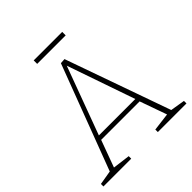

<svg xmlns="http://www.w3.org/2000/svg" viewBox="-214 -975 1133 1133"><g transform="rotate(-45 352.5 -408.5)"><path d="M375 -694 608 -36 699 -21V0H460V-21L572 -35L512 -204H191L129 -35L238 -21V0H6V-21L95 -36L343 -692ZM504 -232 357 -657 200 -232ZM241 -817H479V-788H241Z"/></g></svg>

Font: Bitter Pro ExtraLight
Style: Regular
Weight: 275
Designer: Sol Matas, and Bitter project Authors
Foundry: Sol Matas
Version: Version 1.010